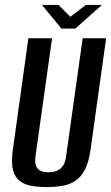

<svg xmlns="http://www.w3.org/2000/svg" viewBox="-20 -746 450 778"><path d="M169 12Q135 12 107 7Q79 2 59.5 -13Q40 -28 32.5 -58Q25 -88 32 -139L95 -591H191L124 -114Q120 -87 126.5 -72.5Q133 -58 146.5 -53Q160 -48 177 -48Q193 -48 208 -53Q223 -58 234 -72.5Q245 -87 248 -114L315 -591H410L347 -140Q340 -89 324 -58.5Q308 -28 285 -13Q262 2 232.5 7Q203 12 169 12ZM229 -630 150 -726H217L265 -678L328 -726H393L285 -630Z"/></svg>

Font: Alumni Sans Thin SemiBold
Style: Italic
Weight: 600
Italic angle: -8°
Version: Version 1.016